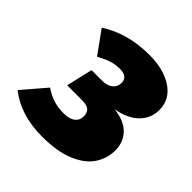

<svg xmlns="http://www.w3.org/2000/svg" viewBox="-182 -679 824 824"><g transform="rotate(45 230.0 -267.0)"><path d="M465 -417Q465 -366 429 -330.5Q393 -295 326 -283Q389 -277 421.5 -244Q454 -211 454 -160Q454 -112 427 -71Q400 -30 340.5 -5Q281 20 190 20Q59 20 -26 -47L65 -153Q97 -132 124.5 -124Q152 -116 184 -116Q219 -116 237 -130Q255 -144 255 -168Q255 -188 243.5 -200Q232 -212 200 -212H110L138 -332H203Q232 -332 250 -346Q268 -360 268 -384Q268 -422 221 -422Q192 -422 168 -414Q144 -406 114 -389L40 -492Q137 -554 267 -554Q356 -554 410.5 -517Q465 -480 465 -417Z"/></g></svg>

Font: FiraGO Heavy
Style: Italic
Weight: 900
Italic angle: -8°
Designer: bBox Type GmbH
Foundry: bBox Type GmbH
Version: Version 1.001